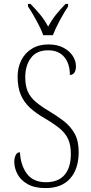

<svg xmlns="http://www.w3.org/2000/svg" viewBox="-20 -951 466 981"><path d="M213 10Q157 10 121.5 -10Q86 -30 69.5 -61Q53 -92 53 -125Q53 -143 60 -158Q67 -173 82 -173Q85 -108 117 -64Q149 -20 215 -20Q278 -20 310 -57.5Q342 -95 342 -164Q342 -210 328 -240.5Q314 -271 284 -295.5Q254 -320 206 -348Q163 -373 133 -400.5Q103 -428 86.5 -466Q70 -504 70 -560Q70 -606 89 -643.5Q108 -681 143.5 -702.5Q179 -724 227 -724Q272 -724 303.5 -707.5Q335 -691 351.5 -665.5Q368 -640 368 -613Q368 -590 359.5 -579Q351 -568 337 -568Q337 -625 308.5 -659.5Q280 -694 226 -694Q167 -694 138 -655Q109 -616 109 -557Q109 -513 122 -483.5Q135 -454 162 -431Q189 -408 231 -383Q273 -358 307 -331.5Q341 -305 361.5 -268Q382 -231 382 -175Q382 -88 338.5 -39Q295 10 213 10ZM201 -771Q193 -794 179.5 -820.5Q166 -847 151 -873Q136 -899 123 -918V-931H136Q165 -901 186 -875.5Q207 -850 226 -815Q245 -850 265.5 -875.5Q286 -901 315 -931H328V-918Q309 -890 286 -847.5Q263 -805 250 -771Z"/></svg>

Font: Noto Serif Sinhala Condensed ExtraLight
Style: Regular
Weight: 200
Width: 3
Designer: Jelle Bosma - Monotype Design Team
Foundry: Monotype Imaging Inc.
Version: Version 2.007; ttfautohint (v1.8.4.7-5d5b)